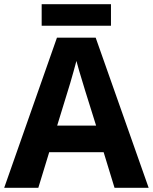

<svg xmlns="http://www.w3.org/2000/svg" viewBox="-20 -897 730 917"><path d="M527 0 475 -170H215L163 0H0L252 -717H437L690 0ZM387 -463Q382 -480 374 -506Q366 -532 358 -559Q350 -586 345 -606Q340 -586 331.5 -556.5Q323 -527 315.5 -500.5Q308 -474 304 -463L253 -297H439ZM510 -877V-774H179V-877Z"/></svg>

Font: Noto Sans Bengali
Style: Bold
Weight: 700
Designer: Jelle Bosma - Monotype Design Team
Foundry: Monotype Imaging Inc.
Version: Version 2.003; ttfautohint (v1.8.4.7-5d5b)